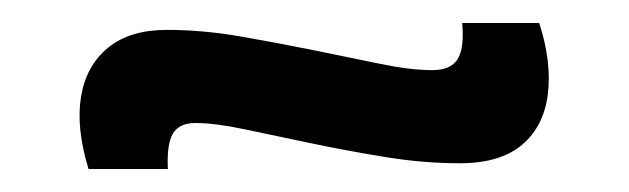

<svg xmlns="http://www.w3.org/2000/svg" viewBox="-20 -388 547 167"><path d="M380 -246Q348 -246 314.5 -251.5Q281 -257 250 -263.5Q219 -270 193 -275.5Q167 -281 150 -281Q136 -281 130.5 -272Q125 -263 126 -241H57Q46 -277 50.5 -304Q55 -331 74 -346.5Q93 -362 125 -362Q156 -362 188 -356.5Q220 -351 252 -344.5Q284 -338 310.5 -332.5Q337 -327 356 -327Q372 -327 378 -336.5Q384 -346 382 -368H449Q460 -334 456.5 -306Q453 -278 434 -262Q415 -246 380 -246Z"/></svg>

Font: Bricolage Grotesque 24pt
Style: Regular
Weight: 400
Designer: Mathieu Triay
Foundry: Atelier Triay
Version: Version 1.001;gftools[0.9.33.dev8+g029e19f]